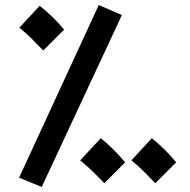

<svg xmlns="http://www.w3.org/2000/svg" viewBox="-20 -713 756 764"><path d="M146 31 465 -653 373 -693 56 -6ZM152 -512 235 -595C210 -626 175 -661 138 -690L57 -603C95 -572 115 -550 152 -512ZM395 16 478 -67C452 -98 418 -134 381 -163L299 -75C337 -44 358 -22 395 16ZM598 16 681 -67C656 -98 621 -134 584 -163L503 -75C541 -44 561 -22 598 16Z"/></svg>

Font: Noto Sans Arabic SemBd
Style: Regular
Weight: 600
Designer: Monotype Design Team, Nadine Chahine, Nizar Qandah and Khaled Hosny
Foundry: Monotype Imaging Inc.
Version: Version 2.012